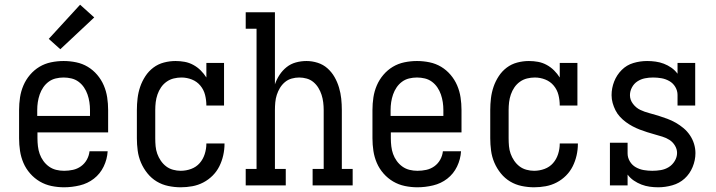

<svg xmlns="http://www.w3.org/2000/svg" viewBox="-20 -787 3040 815"><path d="M252 8Q225 8 198.5 2.5Q172 -3 149 -16.5Q126 -30 108 -50.5Q90 -71 79.5 -95.5Q69 -120 65 -146.5Q61 -173 61 -200V-320Q61 -347 65 -373.5Q69 -400 79.5 -424.5Q90 -449 107.5 -469.5Q125 -490 147.5 -503.5Q170 -517 196.5 -522.5Q223 -528 250 -528Q277 -528 303.5 -522.5Q330 -517 352.5 -503.5Q375 -490 392.5 -469.5Q410 -449 420.5 -424.5Q431 -400 435 -373.5Q439 -347 439 -320V-225H139V-200Q139 -183 141 -166Q143 -149 148.5 -133.5Q154 -118 164 -104Q174 -90 188 -80Q202 -70 218.5 -66Q235 -62 252 -62Q271 -62 289.5 -66Q308 -70 323.5 -81Q339 -92 348.5 -109Q358 -126 360 -145H437Q435 -111 420 -80Q405 -49 378.5 -28.5Q352 -8 318.5 0Q285 8 252 8ZM362 -295V-320Q362 -337 359.5 -353.5Q357 -370 351.5 -386Q346 -402 336.5 -416Q327 -430 313.5 -440Q300 -450 283.5 -454Q267 -458 250 -458Q233 -458 216.5 -454Q200 -450 186.5 -440Q173 -430 163.5 -416Q154 -402 148.5 -386Q143 -370 140.5 -353.5Q138 -337 138 -320V-295ZM236 -578 187 -622 320 -767 380 -713Z M747 8Q721 8 694.5 2.5Q668 -3 645.5 -16.5Q623 -30 606 -51Q589 -72 578.5 -96.5Q568 -121 564.5 -147.5Q561 -174 561 -200V-320Q561 -345 564 -370Q567 -395 575 -418.5Q583 -442 597 -463.5Q611 -485 631 -500Q651 -515 675.5 -521.5Q700 -528 725 -528Q725 -528 725 -528Q725 -528 725 -528Q745 -528 764 -524.5Q783 -521 800.5 -511.5Q818 -502 832 -488Q846 -474 856 -458V-520H931V-339H856Q856 -362 850.5 -384Q845 -406 830.5 -423.5Q816 -441 794.5 -449.5Q773 -458 750 -458Q734 -458 717.5 -454Q701 -450 687 -440Q673 -430 663.5 -416Q654 -402 648.5 -386Q643 -370 641 -353.5Q639 -337 639 -320V-200Q639 -183 640.5 -166.5Q642 -150 647.5 -134.5Q653 -119 662.5 -105Q672 -91 685 -81Q698 -71 714.5 -66.5Q731 -62 747 -62Q770 -62 791.5 -70Q813 -78 827.5 -94.5Q842 -111 849 -133Q856 -155 856 -177Q856 -177 856 -177.5Q856 -178 856 -178H933Q933 -178 933 -177.5Q933 -177 933 -176Q933 -152 927.5 -127.5Q922 -103 911 -81Q900 -59 882.5 -41.5Q865 -24 843 -12.5Q821 -1 796.5 3.5Q772 8 747 8Z M1023 0V-70H1069V-665H1023V-735H1147V-429Q1154 -450 1166.5 -469Q1179 -488 1196.5 -502Q1214 -516 1236 -522Q1258 -528 1281 -528Q1305 -528 1328.5 -520.5Q1352 -513 1370 -497Q1388 -481 1400 -460Q1412 -439 1419 -415.5Q1426 -392 1428.5 -368Q1431 -344 1431 -320V-70H1477V0H1307V-70H1354V-320Q1354 -336 1352 -352.5Q1350 -369 1345 -384.5Q1340 -400 1331.5 -414Q1323 -428 1310.5 -438.5Q1298 -449 1282 -453.5Q1266 -458 1250 -458Q1234 -458 1218 -453.5Q1202 -449 1189.5 -438.5Q1177 -428 1168.5 -414Q1160 -400 1155 -384.5Q1150 -369 1148.5 -352.5Q1147 -336 1147 -320V-70H1193V0Z M1752 8Q1725 8 1698.5 2.5Q1672 -3 1649 -16.5Q1626 -30 1608 -50.5Q1590 -71 1579.5 -95.5Q1569 -120 1565 -146.5Q1561 -173 1561 -200V-320Q1561 -347 1565 -373.5Q1569 -400 1579.5 -424.5Q1590 -449 1607.5 -469.5Q1625 -490 1647.5 -503.5Q1670 -517 1696.5 -522.5Q1723 -528 1750 -528Q1777 -528 1803.5 -522.5Q1830 -517 1852.5 -503.5Q1875 -490 1892.5 -469.5Q1910 -449 1920.5 -424.5Q1931 -400 1935 -373.5Q1939 -347 1939 -320V-225H1639V-200Q1639 -183 1641 -166Q1643 -149 1648.5 -133.5Q1654 -118 1664 -104Q1674 -90 1688 -80Q1702 -70 1718.5 -66Q1735 -62 1752 -62Q1771 -62 1789.5 -66Q1808 -70 1823.5 -81Q1839 -92 1848.5 -109Q1858 -126 1860 -145H1937Q1935 -111 1920 -80Q1905 -49 1878.5 -28.5Q1852 -8 1818.5 0Q1785 8 1752 8ZM1862 -295V-320Q1862 -337 1859.5 -353.5Q1857 -370 1851.5 -386Q1846 -402 1836.5 -416Q1827 -430 1813.5 -440Q1800 -450 1783.5 -454Q1767 -458 1750 -458Q1733 -458 1716.5 -454Q1700 -450 1686.5 -440Q1673 -430 1663.5 -416Q1654 -402 1648.5 -386Q1643 -370 1640.5 -353.5Q1638 -337 1638 -320V-295Z M2247 8Q2221 8 2194.5 2.5Q2168 -3 2145.5 -16.5Q2123 -30 2106 -51Q2089 -72 2078.5 -96.5Q2068 -121 2064.5 -147.5Q2061 -174 2061 -200V-320Q2061 -345 2064 -370Q2067 -395 2075 -418.5Q2083 -442 2097 -463.5Q2111 -485 2131 -500Q2151 -515 2175.5 -521.5Q2200 -528 2225 -528Q2225 -528 2225 -528Q2225 -528 2225 -528Q2245 -528 2264 -524.5Q2283 -521 2300.5 -511.5Q2318 -502 2332 -488Q2346 -474 2356 -458V-520H2431V-339H2356Q2356 -362 2350.5 -384Q2345 -406 2330.5 -423.5Q2316 -441 2294.5 -449.5Q2273 -458 2250 -458Q2234 -458 2217.5 -454Q2201 -450 2187 -440Q2173 -430 2163.5 -416Q2154 -402 2148.5 -386Q2143 -370 2141 -353.5Q2139 -337 2139 -320V-200Q2139 -183 2140.5 -166.5Q2142 -150 2147.5 -134.5Q2153 -119 2162.5 -105Q2172 -91 2185 -81Q2198 -71 2214.5 -66.5Q2231 -62 2247 -62Q2270 -62 2291.5 -70Q2313 -78 2327.5 -94.5Q2342 -111 2349 -133Q2356 -155 2356 -177Q2356 -177 2356 -177.5Q2356 -178 2356 -178H2433Q2433 -178 2433 -177.5Q2433 -177 2433 -176Q2433 -152 2427.5 -127.5Q2422 -103 2411 -81Q2400 -59 2382.5 -41.5Q2365 -24 2343 -12.5Q2321 -1 2296.5 3.5Q2272 8 2247 8Z M2774 8Q2756 8 2738 5.5Q2720 3 2703 -3.5Q2686 -10 2670.5 -20.5Q2655 -31 2644 -46V0H2569V-181H2644V-136Q2644 -118 2653.5 -102Q2663 -86 2679 -77Q2695 -68 2713 -65Q2731 -62 2749 -62Q2767 -62 2785 -65Q2803 -68 2818.5 -77.5Q2834 -87 2844 -103.5Q2854 -120 2854 -138Q2854 -154 2845 -169Q2836 -184 2822 -193Q2808 -202 2791.5 -207Q2775 -212 2759 -216.5Q2743 -221 2727 -226Q2711 -231 2695.5 -237Q2680 -243 2665 -251Q2650 -259 2636.5 -269Q2623 -279 2611.5 -291.5Q2600 -304 2592.5 -319Q2585 -334 2580.5 -350Q2576 -366 2576 -383Q2576 -413 2587 -441Q2598 -469 2619 -490Q2640 -511 2668.5 -519.5Q2697 -528 2727 -528Q2745 -528 2763 -525.5Q2781 -523 2798 -516.5Q2815 -510 2830 -499.5Q2845 -489 2856 -474V-520H2931V-339H2856V-384Q2856 -402 2846.5 -418Q2837 -434 2821 -443Q2805 -452 2787.5 -455Q2770 -458 2752 -458Q2734 -458 2717 -454.5Q2700 -451 2685.5 -441.5Q2671 -432 2662.5 -416Q2654 -400 2654 -383Q2654 -363 2667 -346Q2680 -329 2698 -320.5Q2716 -312 2735.5 -307Q2755 -302 2774 -296Q2793 -290 2812 -283Q2831 -276 2848.5 -266Q2866 -256 2881.5 -243Q2897 -230 2908.5 -213Q2920 -196 2926 -176.5Q2932 -157 2932 -137Q2932 -107 2920 -78Q2908 -49 2886 -29Q2864 -9 2834 -0.5Q2804 8 2774 8Z"/></svg>

Font: Iosevka Slab
Style: Regular
Weight: 400
Monospace: yes
Designer: Belleve Invis
Foundry: Belleve Invis
Version: Version 11.2.4; ttfautohint (v1.8.3)